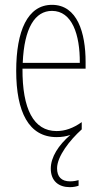

<svg xmlns="http://www.w3.org/2000/svg" viewBox="-20 -557 420 794"><path d="M216 139C216 90 268 23 318 -22V-52C283 -27 249 -15 214 -15C119 -15 72 -106 73 -273H334V-301C334 -421 300 -537 195 -537C94 -537 47 -429 47 -264C47 -94 99 10 214 10C235 10 254 7 271 1C222 43 190 93 190 140C190 192 223 217 269 217C284 217 297 214 305 211V188C299 190 284 193 270 193C234 193 216 174 216 139ZM195 -512C278 -512 311 -414 310 -297H74C80 -442 125 -512 195 -512Z"/></svg>

Font: Noto Sans Kannada ExtraCondensed Thin
Style: Regular
Weight: 100
Width: 2
Designer: Jelle Bosma - Monotype Design Team
Foundry: Monotype Imaging Inc.
Version: Version 2.005